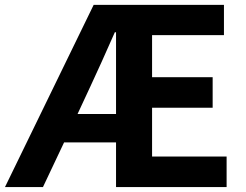

<svg xmlns="http://www.w3.org/2000/svg" viewBox="-28 -760 999 780"><path d="M287.1 -296.9H443.4V-628.9H438.5Q380.9 -498 339.8 -410.2ZM589.8 -124H892.6V0H443.4V-181.6H232.4L146.5 0H-7.8L352.5 -740.2H881.8V-617.2H589.8V-446.3H835.9V-322.3H589.8Z"/></svg>

Font: Nasu
Style: Bold
Weight: 700
Designer: Ryoko NISHIZUKA (kana &amp; ideographs); Paul D. Hunt (Latin, Greek &amp; Cyrillic); Wenlong ZHANG (bopomofo); Sandoll C
Version: Version 2014.1215